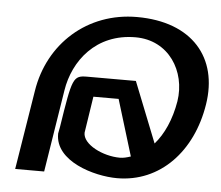

<svg xmlns="http://www.w3.org/2000/svg" viewBox="-43 -556 707 614"><g transform="rotate(5 310.5 -248.5)"><path d="M27 10H120L162 -254C177 -350 247 -443 374 -443C481 -443 540 -348 525 -251C515 -191 493 -143 464 -110L387 -304H231C185 -304 183 -296 158 -136L154 -115V-114C153 -26 280 11 354 11C492 11 593 -96 617 -249C641 -400 551 -508 373 -508C214 -508 92 -398 68 -244ZM238 -125 256 -242H337L392 -62C380 -58 369 -55 357 -55C303 -55 237 -87 238 -125Z"/></g></svg>

Font: Charger Sport
Style: DfBdObl
Weight: 400
Designer: Jasper
Foundry: Cannot Into Space Fonts
Version: Version 1.1